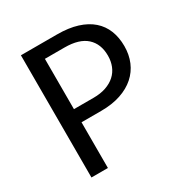

<svg xmlns="http://www.w3.org/2000/svg" viewBox="-166 -845 932 975"><g transform="rotate(-30 300.0 -358.0)"><path d="M303 -716.5Q371 -716.5 421.2 -700.8Q471.5 -685 504.5 -656Q537.5 -627 553.8 -586Q570 -545 570 -494.5Q570 -444.5 552.5 -403Q535 -361.5 501.2 -331.5Q467.5 -301.5 417.8 -284.8Q368 -268 303 -268H188V0H91.5V-716.5ZM303 -345Q344.5 -345 376.2 -356Q408 -367 429.8 -386.8Q451.5 -406.5 462.5 -434Q473.5 -461.5 473.5 -494.5Q473.5 -563 431.2 -601.5Q389 -640 303 -640H188V-345Z"/></g></svg>

Font: Lato
Style: Regular
Weight: 400
Designer: Lukasz Dziedzic with Adam Twardoch and Botio Nikoltchev
Foundry: tyPoland Lukasz Dziedzic
Version: Version 2.010; 2014-09-01; http://www.latofonts.com/; ttfaut